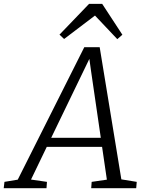

<svg xmlns="http://www.w3.org/2000/svg" viewBox="-92 -997 745 1017"><path d="M2 -45.4 -68.4 -33.7 -72.3 0H154.3L156.7 -33.7L72.3 -45.9L155.8 -219.2H448.7L474.1 -45.4L393.6 -33.7L391.1 0H629.4L632.3 -33.7L550.8 -46.9L436 -747.1H354.5ZM179.2 -267.1 381.3 -685.1 390.1 -622.1 441.9 -267.1ZM247.6 -790.5 411.1 -914.6 529.3 -789.6 556.2 -813 449.2 -976.6H379.9L223.1 -813.5Z"/></svg>

Font: Merriweather
Style: Light Italic
Weight: 300
Italic angle: -7.5°
Designer: Eben Sorkin
Foundry: Eben Sorkin
Version: Version 1.001